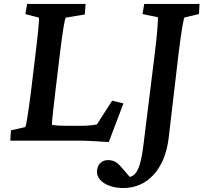

<svg xmlns="http://www.w3.org/2000/svg" viewBox="-20 -710 1027 969"><path d="M529 7 603 -188 546 -202 469 -82C447 -78 423 -75 388 -75H323C288 -75 263 -76 242 -80C242 -98 249 -160 259 -245L283 -444C296 -550 306 -613 312 -621L408 -637L412 -690H117L108 -639L176 -621C179 -612 172 -542 160 -444L136 -245C124 -150 113 -80 108 -69L35 -52L32 0H388C422 0 485 4 529 7ZM470 149C463 200 522 239 603 239C723 239 812 145 831 -12L882 -446C895 -551 906 -614 911 -622L984 -639L987 -690H708L699 -639L777 -623C778 -610 774 -542 762 -447L703 29C690 130 672 174 635 183L590 131C570 107 550 98 525 98C495 98 473 118 470 149Z"/></svg>

Font: TPK Tissa Web SemiBold
Style: Italic
Weight: 600
Italic angle: -7°
Designer: Jacques Le Bailly, Suppakit Chalermlarp | Katatrad Co.,Ltd.
Foundry: Jacques Le Bailly, Cadson Demak Co.,Ltd.
Version: Version 5.000;Glyphs 3.1.2 (3151)